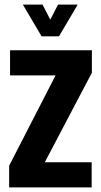

<svg xmlns="http://www.w3.org/2000/svg" viewBox="-20 -820 442 840"><path d="M20 0V-95L223 -490H24V-600H382V-502L176 -110H381V0ZM80 -800H166L200 -734L234 -800H320L238 -661H162Z"/></svg>

Font: Big Shoulders Display Black
Style: Regular
Weight: 900
Designer: Patric King
Foundry: XO Type Co
Version: Version 1.000; ttfautohint (v1.8.2)